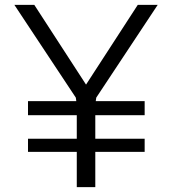

<svg xmlns="http://www.w3.org/2000/svg" viewBox="-20 -770 708 790"><path d="M374 -354H575.2V-295.9H372.1V-199.2H575.2V-145H372.1V0H295.9V-145H95.2V-199.2H295.9V-295.9H95.2V-354H293.9L292 -368.2L39.1 -750H121.1L334 -421.9L546.9 -750H628.9L376 -368.2Z"/></svg>

Font: Oakes Grotesk
Style: Italic
Weight: 400
Italic angle: -8°
Designer: Samuel Oakes
Foundry: Samuel Oakes
Version: Version 1.000;PS 001.000;hotconv 1.0.88;makeotf.lib2.5.64775